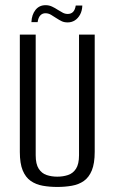

<svg xmlns="http://www.w3.org/2000/svg" viewBox="-20 -728 453 760"><path d="M206.7 12Q176 12 149.2 7.2Q122.3 2.4 101.8 -11.7Q81.3 -25.9 69.9 -53.4Q58.5 -80.9 58.5 -126.7V-591H121.3V-113.6Q121.3 -78.4 133.3 -60Q145.3 -41.6 164.6 -35.2Q183.9 -28.7 206.7 -28.7Q229.5 -28.7 249.2 -35.2Q268.8 -41.6 280.8 -60Q292.8 -78.4 292.8 -113.6V-591H354.9V-127Q354.9 -81.2 343.5 -53.5Q332.1 -25.9 311.9 -11.7Q291.8 2.4 264.6 7.2Q237.4 12 206.7 12ZM247.8 -639.3Q234.4 -639.3 224.7 -643.8Q215.1 -648.3 201.1 -657.4Q192.7 -663 182.2 -669.3Q171.8 -675.6 159.8 -675.6Q147.5 -675.6 139.4 -666.8Q131.4 -658.1 128.9 -640.3H104.3Q105.7 -670.2 120.6 -688.9Q135.5 -707.5 160.4 -707.5Q174.1 -707.5 185.9 -702Q197.7 -696.5 209.3 -688.8Q219.8 -682.1 228.8 -677.5Q237.8 -672.8 248.1 -672.8Q261.3 -672.8 269.2 -680.9Q277.1 -689 279.8 -706H305.9Q305.2 -685.5 297 -670.3Q288.7 -655.2 276.1 -647.2Q263.4 -639.3 247.8 -639.3Z"/></svg>

Font: Alumni Sans SC Thin
Style: Regular
Weight: 100
Designer: Robert E. Leuschke
Foundry: Robert E. Leuschke
Version: Version 1.018